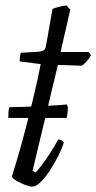

<svg xmlns="http://www.w3.org/2000/svg" viewBox="-20 -693 358 713"><path d="M11 -255Q11 -274 12 -283Q13 -292 15 -295Q34 -295 60 -296Q86 -297 113 -298Q140 -299 164 -300.5Q188 -302 205.5 -303Q223 -304 228 -305L232 -295Q232 -282 230.5 -272Q229 -262 228 -255ZM100 0Q90 0 73 -6.5Q56 -13 41.5 -21.5Q27 -30 24 -37Q37 -78 50.5 -125Q64 -172 76.5 -220.5Q89 -269 100 -314Q111 -359 119 -395.5Q127 -432 131 -455L53 -465Q53 -476 54.5 -484.5Q56 -493 57 -497L125 -501Q136 -502 142.5 -506.5Q149 -511 151 -524L175 -660Q185 -664 198.5 -667.5Q212 -671 227 -673L241 -657L205 -500H309L318 -488Q313 -478 304 -467.5Q295 -457 284 -449L195 -452L101 -59L112 -52Q120 -60 135 -80Q150 -100 167 -126Q184 -152 196 -175Q203 -175 209 -172Q215 -169 217 -164Q211 -143 197 -115Q183 -87 166 -61Q149 -35 131.5 -17.5Q114 0 100 0Z"/></svg>

Font: Texturina Medium 12pt Thin
Style: Italic
Weight: 250
Italic angle: -11°
Version: Version 1.002